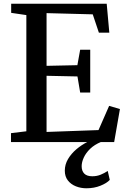

<svg xmlns="http://www.w3.org/2000/svg" viewBox="-20 -763 673 1031"><path d="M121.5 -58V-682L40 -694V-743H553L567 -587.5H511L478 -686L230 -692.5V-409.5L395.5 -413L410.5 -496H464.5V-266H410.5L396 -352.5L230 -356V-54.5L509 -64.5L566 -194.5L624 -177.5L593 0H39V-48ZM444 248Q414 248 387.5 237.5Q361 227 344.5 206Q328 185 328 153.5Q328 120.5 345.2 91.2Q362.5 62 390.5 38.2Q418.5 14.5 450 -1L481 -5L523 -1Q487.5 13.5 464.2 36Q441 58.5 429.8 83.2Q418.5 108 418.5 129.5Q418.5 155 432.5 169.2Q446.5 183.5 475.5 183.5Q500 183.5 520.2 175.2Q540.5 167 558.5 155L569.5 203Q553.5 220.5 519.5 234.2Q485.5 248 444 248Z"/></svg>

Font: Merriweather 24pt
Style: Regular
Weight: 400
Designer: Eben Sorkin
Foundry: Eben Sorkin
Version: Version 2.100